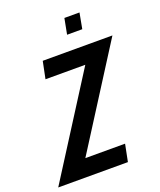

<svg xmlns="http://www.w3.org/2000/svg" viewBox="-198 -983 899 1081"><g transform="rotate(-20 251.0 -442.5)"><path d="M-39 0 340.5 -597H102L123 -700H540.5L161 -103H399L378.5 0ZM302 -791 320 -885H410.5L393 -791Z"/></g></svg>

Font: Cabin Condensed SemiBold
Style: Italic
Weight: 600
Width: 3
Italic angle: -10°
Designer: Pablo Impallari
Foundry: Pablo Impallari. http://www.impallari.com Igino Marini. http://www.ikern.com
Version: Version 3.001; ttfautohint (v1.8.3)